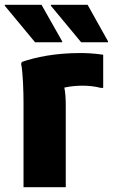

<svg xmlns="http://www.w3.org/2000/svg" viewBox="-22 -780 470 800"><path d="M237 -604V-608L151 -760H-2V-756L124 -604ZM343 -760H190V-756L316 -604H428V-608ZM69 -522 66 -514C74 -478 76 -392 76 -352V0H252V-340C252 -372 250 -397 246 -415C268 -420 294 -423 322 -423C347 -423 375 -420 397 -414H408V-552C368 -558 333 -559 313 -559C208 -559 127 -542 69 -522Z"/></svg>

Font: Kufam Arabic Latin Roman Bold
Style: Regular
Weight: 700
Designer: Wael Morcos & Artur Schmal
Version: Version 1.200;PS 001.200;hotconv 1.0.88;makeotf.lib2.5.64775